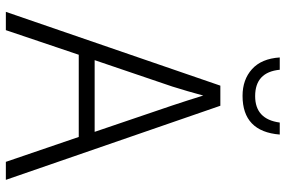

<svg xmlns="http://www.w3.org/2000/svg" viewBox="-176 -776 953 640"><g transform="rotate(90 300.0 -456.5)"><path d="M429 -913H389Q378 -831 301 -831Q221 -831 213 -913H172Q176 -852 211 -820.5Q246 -789 300 -789Q419 -789 429 -913ZM269 -555Q285 -606 299 -658Q306 -636 315 -607Q324 -578 332 -555L420 -296H181ZM520 0H580L333 -715H266L20 0H81L163 -243H437Z"/></g></svg>

Font: Noto Sans Mono UI Light
Style: Regular
Weight: 300
Designer: Monotype Design team
Foundry: Monotype Imaging Inc.
Version: 1.000